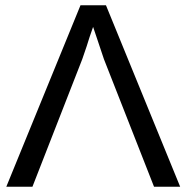

<svg xmlns="http://www.w3.org/2000/svg" viewBox="-20 -708 707 728"><path d="M3.9 0 285.2 -688H381.8L663.1 0H564L374 -483.9L346.2 -566.9L333 -606L319.8 -567.9Q311.5 -539.6 292 -483.9L103 0Z"/></svg>

Font: Libra Sans Modern
Style: Regular
Weight: 400
Foundry: Stefan Peev, Context Ltd
Version: Version 1.000